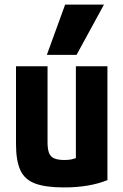

<svg xmlns="http://www.w3.org/2000/svg" viewBox="-20 -810 540 840"><path d="M260 10Q180 10 134 -7Q88 -24 69 -65.5Q50 -107 50 -180V-520H188V-188Q188 -158 194.5 -141Q201 -124 217.5 -117Q234 -110 262 -110Q279 -110 292 -112.5Q305 -115 321.5 -122.5Q338 -130 364 -144L312 -58V-520H450V-22Q371 10 260 10ZM315 -570H185L265 -790H435Z"/></svg>

Font: M PLUS 1 Code
Style: Bold
Weight: 700
Designer: Coji Morishita
Foundry: UNDERFOREST DESIGN
Version: Version 1.002